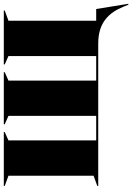

<svg xmlns="http://www.w3.org/2000/svg" viewBox="141 -690 710 1033"><g transform="rotate(-90 496.5 -173.0)"><path d="M13 0H780C893 0 946 58 978 137L988 162H993L965 -11H902V-483L957 -503V-508H667V-503L712 -483V-11H580V-483L625 -503V-508H345V-503L390 -483V-11H258V-483L303 -503V-508H13V-503L68 -483V-25L13 -5Z"/></g></svg>

Font: Nyght Serif Dark
Style: Regular
Weight: 800
Designer: Maksym Kobuzan
Version: Version 0.410;Glyphs 3.1.2 (3151)